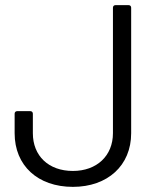

<svg xmlns="http://www.w3.org/2000/svg" viewBox="-20 -720 612 748"><path d="M264 8C399 8 491 -75 491 -201V-690C491 -696 487 -700 481 -700H430C424 -700 420 -696 420 -690V-201C420 -113 357 -54 264 -54C169 -54 108 -113 108 -201V-277C108 -283 104 -287 98 -287H47C41 -287 37 -283 37 -277V-201C37 -75 127 8 264 8Z"/></svg>

Font: Elastic
Style: elastic
Weight: 400
Designer: Jeremy Tribby
Foundry: Tribby Type
Version: Version 1.422;hotconv 1.0.109;makeotfexe 2.5.65596